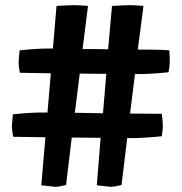

<svg xmlns="http://www.w3.org/2000/svg" viewBox="-20 -721 707 744"><path d="M370 -187 258 -188 236 -4Q208 3 193 3L140 -3L156 -189L31 -191Q26 -217 26 -233L30 -278Q98 -285 143 -285H164Q167 -323 177 -437L57 -439Q52 -464 52 -481L56 -526Q124 -533 169 -533H185L199 -698Q248 -701 267.5 -701Q287 -701 321 -698L300 -531Q360 -531 399 -530Q411 -659 414 -698Q464 -701 483 -701Q502 -701 536 -698L514 -529Q600 -529 636 -526Q638 -498 638 -481.5Q638 -465 633 -441Q565 -434 521 -434H503L484 -281L607 -280Q611 -250 611 -234Q611 -218 607 -193Q539 -186 495 -186H473L451 -4Q423 3 408 3L355 -3ZM270 -284 379 -282Q381 -310 392 -435Q323 -435 289 -436Z"/></svg>

Font: Inika
Style: Bold
Weight: 700
Version: Version 1.001